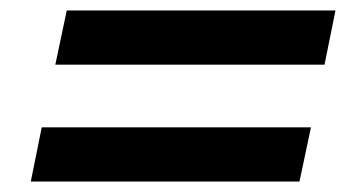

<svg xmlns="http://www.w3.org/2000/svg" viewBox="-20 -490 690 368"><path d="M108 -470H623L602 -366H86ZM60 -246H576L554 -142H39Z"/></svg>

Font: Azeret Mono Medium
Style: Italic
Weight: 500
Italic angle: -12°
Designer: Martin Vácha
Foundry: Displaay
Version: Version 1.000; Glyphs 3.0.3, build 3074